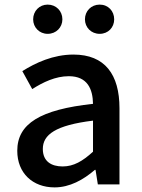

<svg xmlns="http://www.w3.org/2000/svg" viewBox="-20 -801 615 834"><path d="M217 13C283 13 342 -20 392 -63H395L405 0H499V-331C499 -477 436 -564 299 -564C211 -564 134 -528 77 -492L120 -414C167 -444 221 -470 279 -470C360 -470 383 -414 384 -350C155 -325 55 -264 55 -146C55 -49 122 13 217 13ZM252 -78C203 -78 166 -100 166 -154C166 -216 221 -257 384 -277V-142C339 -101 300 -78 252 -78ZM187 -654C224 -654 251 -682 251 -717C251 -753 224 -781 187 -781C151 -781 124 -753 124 -717C124 -682 151 -654 187 -654ZM413 -654C450 -654 476 -682 476 -717C476 -753 450 -781 413 -781C376 -781 349 -753 349 -717C349 -682 376 -654 413 -654Z"/></svg>

Font: Noto Sans CJK KR Medium
Style: Regular
Weight: 500
Designer: Ryoko NISHIZUKA (kana & ideographs); Paul D. Hunt (Latin, Greek & Cyrillic); Wenlong ZHANG (bopomofo); Sandoll Communica
Foundry: Adobe Systems Incorporated
Version: Version 1.004;PS 1.004;hotconv 1.0.82;makeotf.lib2.5.63406